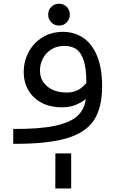

<svg xmlns="http://www.w3.org/2000/svg" viewBox="-20 -788 640 1052"><path d="M450 -245Q422.5 -224 391.5 -212Q360.5 -200 316 -200Q256.5 -200 209.8 -224Q163 -248 136.5 -292Q110 -336 110 -393.5Q110 -452.5 137 -503Q164 -553.5 213 -583.5Q262 -613.5 324.5 -613.5Q387.5 -613.5 435.8 -581Q484 -548.5 511.8 -481.8Q539.5 -415 539.5 -315.5Q539.5 -197 494.2 -128.8Q449 -60.5 343.8 -29.8Q238.5 1 52.5 0V-81.5Q195.5 -80.5 280.2 -98.5Q365 -116.5 403.8 -152.2Q442.5 -188 450 -245ZM344 -281Q373.5 -281 394.2 -289.2Q415 -297.5 425.8 -306.5Q436.5 -315.5 453 -332.5V-337.5Q453 -414.5 438.2 -458.2Q423.5 -502 397.2 -519.2Q371 -536.5 333 -536.5Q291.5 -536.5 261 -517.2Q230.5 -498 214.8 -467Q199 -436 199 -401.5Q199 -364 218.2 -336.8Q237.5 -309.5 270.2 -295.2Q303 -281 344 -281ZM303.5 -767.5Q329 -767.5 345.8 -750.5Q362.5 -733.5 362.5 -708Q362.5 -683 345.8 -665.5Q329 -648 303.5 -648Q278 -648 261 -665.5Q244 -683 244 -708Q244 -733 261 -750.2Q278 -767.5 303.5 -767.5ZM283.5 52.5H370V244.5H283Z"/></svg>

Font: JuliaMono MediumItalic
Style: Regular
Weight: 500
Italic angle: -9°
Monospace: yes
Designer: cormullion
Foundry: corm
Version: Version 0.049; ttfautohint (v1.8.4)